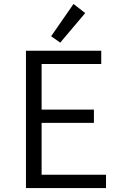

<svg xmlns="http://www.w3.org/2000/svg" viewBox="-20 -949 600 969"><path d="M111 0V-693H491V-626H190V-396H454V-329H190V-67H515V0ZM284 -734 238 -766 351 -929 410 -883Z"/></svg>

Font: Ubuntu Sans Mono
Style: Regular
Weight: 400
Monospace: yes
Designer: Dalton Maag Ltd
Foundry: Dalton Maag Ltd
Version: Version 1.006